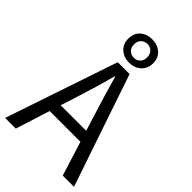

<svg xmlns="http://www.w3.org/2000/svg" viewBox="-287 -1082 1182 1182"><g transform="rotate(45 304.0 -491.5)"><path d="M4 0 252 -733H355L604 0H506L436 -224H168L97 0ZM191 -297H413L378 -410Q358 -472 340 -533Q322 -594 304 -658H300Q283 -594 265 -533Q247 -472 227 -410ZM303 -780Q256 -780 225.5 -808Q195 -836 195 -882Q195 -929 225.5 -956Q256 -983 303 -983Q349 -983 380 -956Q411 -929 411 -882Q411 -836 380 -808Q349 -780 303 -780ZM303 -822Q326 -822 342.5 -837.5Q359 -853 359 -882Q359 -910 342.5 -926Q326 -942 303 -942Q279 -942 262 -926Q245 -910 245 -882Q245 -853 262 -837.5Q279 -822 303 -822Z"/></g></svg>

Font: Chocolate Classical Sans
Style: Regular
Weight: 400
Designer: 田海東、宇文滿月
Foundry: Moonlit Owen
Version: Version 1.001